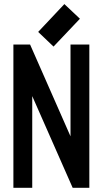

<svg xmlns="http://www.w3.org/2000/svg" viewBox="-20 -896 490 916"><path d="M235.4 -673.8 162.1 -743.7 287.1 -876.5 361.3 -806.6ZM133.8 0H43.9V-683.6H123.5L316.4 -245.6V-683.6H406.2V0H326.7L133.8 -437.5Z"/></svg>

Font: Anka/Coder Narrow
Style: Bold
Weight: 700
Width: 3
Monospace: yes
Version: Version 001.100